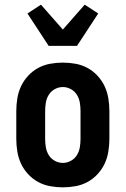

<svg xmlns="http://www.w3.org/2000/svg" viewBox="-20 -797 540 825"><path d="M250 8Q223 8 195.5 3Q168 -2 144 -15Q120 -28 101 -48.5Q82 -69 70.5 -93.5Q59 -118 54.5 -145.5Q50 -173 50 -200V-320Q50 -347 54.5 -374.5Q59 -402 70.5 -426.5Q82 -451 101 -471.5Q120 -492 144 -505Q168 -518 195.5 -523Q223 -528 250 -528Q277 -528 304.5 -523Q332 -518 356 -505Q380 -492 399 -471.5Q418 -451 429.5 -426.5Q441 -402 445.5 -374.5Q450 -347 450 -320V-200Q450 -173 445.5 -145.5Q441 -118 429.5 -93.5Q418 -69 399 -48.5Q380 -28 356 -15Q332 -2 304.5 3Q277 8 250 8ZM250 -97Q268 -97 284.5 -106Q301 -115 310.5 -130.5Q320 -146 323 -164Q326 -182 326 -200V-320Q326 -338 323 -356Q320 -374 310.5 -389.5Q301 -405 284.5 -414Q268 -423 250 -423Q232 -423 215.5 -414Q199 -405 189.5 -389.5Q180 -374 177 -356Q174 -338 174 -320V-200Q174 -182 177 -164Q180 -146 189.5 -130.5Q199 -115 215.5 -106Q232 -97 250 -97ZM189 -600 98 -739 156 -777 250 -670 344 -777 402 -739 311 -600Z"/></svg>

Font: Iosevka Term Curly Extrabold
Style: Regular
Weight: 800
Designer: Belleve Invis
Foundry: Belleve Invis
Version: Version 32.3.0